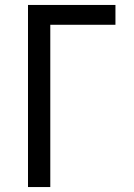

<svg xmlns="http://www.w3.org/2000/svg" viewBox="-20 -755 540 775"><path d="M93 0V-735H446V-655H183V0Z"/></svg>

Font: Iosevka Curly Medium
Style: Regular
Weight: 500
Monospace: yes
Designer: Belleve Invis
Foundry: Belleve Invis
Version: Version 22.1.2; ttfautohint (v1.8.4)